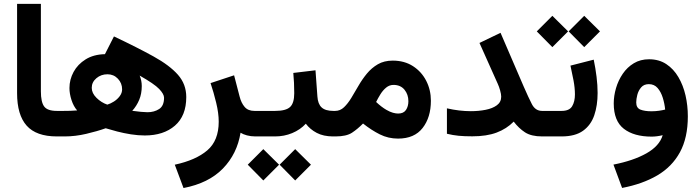

<svg xmlns="http://www.w3.org/2000/svg" viewBox="-20 -702 3601 988"><path d="M67.9 -682.1H190.4V-231.9Q190.4 -176.8 207.3 -154.1Q224.1 -131.3 272.5 -131.3H284.7V0H272.5Q166.5 0 117.2 -55.4Q67.9 -110.8 67.9 -222.7Z M523.9 -42Q480 -26.4 423.6 -13.2Q367.2 0 313.5 0H265.1V-131.3H307.1Q326.2 -131.3 342.5 -131.8Q358.9 -132.3 377 -133.8Q358.4 -154.8 347.9 -187.3Q337.4 -219.7 337.4 -249Q337.4 -292.5 358.6 -331.8Q379.9 -371.1 420.7 -396.5Q461.4 -421.9 520 -423.3L566.4 -514.6Q687 -457.5 770 -411.6Q853 -365.7 895.8 -317.1Q938.5 -268.6 938.5 -202.6Q938.5 -106 880.1 -55.4Q821.8 -4.9 725.1 -4.9Q690.9 -4.9 653.8 -10.7Q616.7 -16.6 582.8 -25.4Q548.8 -34.2 523.9 -42ZM452.1 -250Q452.1 -222.7 476.6 -198.5Q501 -174.3 532.2 -163.6Q548.8 -168.5 566.4 -179.7Q584 -190.9 596.2 -207.3Q608.4 -223.6 608.4 -242.2Q608.4 -273.9 586.7 -296.9Q564.9 -319.8 533.2 -319.8Q500 -319.8 476.1 -299.6Q452.1 -279.3 452.1 -250ZM660.6 -131.8Q683.1 -128.4 705.3 -126.5Q727.5 -124.5 738.8 -124.5Q773.4 -124.5 798.8 -140.9Q824.2 -157.2 824.2 -199.2Q824.2 -217.8 799.1 -244.1Q773.9 -270.5 698.7 -313Q709.5 -287.1 709.5 -259.3Q709.5 -219.7 696.3 -188.2Q683.1 -156.7 660.6 -131.8Z M1294.4 0Q1270.5 0 1250.7 -5.4Q1231 -10.7 1217.8 -19Q1200.2 89.8 1127 165.3Q1053.7 240.7 924.3 265.6L879.4 145.5Q987.8 122.1 1046.6 71.8Q1105.5 21.5 1105.5 -75.7Q1105.5 -119.6 1092.5 -173.1Q1079.6 -226.6 1063.5 -274.4L1184.6 -314.5L1212.9 -205.6Q1221.2 -172.4 1238.8 -151.9Q1256.3 -131.3 1289.1 -131.3H1308.1V0Z M1288.6 -131.3H1396Q1451.2 -131.3 1472.7 -151.4Q1494.1 -171.4 1494.1 -222.2Q1494.1 -249.5 1492.9 -275.4Q1491.7 -301.3 1489.3 -326.7L1603.5 -340.3L1613.3 -205.6Q1615.7 -167 1635 -149.2Q1654.3 -131.3 1695.3 -131.3H1705.6V0H1694.3Q1644.5 0 1610.1 -18.1Q1575.7 -36.1 1553.7 -65.4Q1524.9 -34.2 1483.6 -17.1Q1442.4 0 1396 0H1288.6ZM1499 65.4 1580.1 145.5 1499 226.6 1418.9 145.5ZM1335 65.4 1416 145.5 1335 226.6 1254.9 145.5Z M2028.3 11.2Q1978 11.2 1934.6 -10.5Q1891.1 -32.2 1848.1 -66.4Q1820.3 -38.1 1791.3 -19Q1762.2 0 1707 0H1685.5V-131.3H1704.6Q1730.5 -131.3 1750.2 -150.1Q1770 -168.9 1787.8 -198.2Q1805.7 -227.5 1824.7 -260.7Q1843.8 -293.9 1867.9 -323.2Q1892.1 -352.5 1924.3 -371.3Q1956.5 -390.1 2001 -390.1Q2061 -390.1 2105.2 -361.6Q2149.4 -333 2173.3 -286.1Q2197.3 -239.3 2197.3 -183.6Q2197.3 -98.1 2154.8 -43.5Q2112.3 11.2 2028.3 11.2ZM2004.9 -265.1Q1983.9 -265.1 1967 -251.2Q1950.2 -237.3 1937.5 -216.8Q1924.8 -196.3 1915.5 -177.2Q1942.9 -151.4 1968.3 -136.7Q1986.8 -126 2002 -121.8Q2017.1 -117.7 2028.8 -117.7Q2056.6 -117.7 2069.1 -136.2Q2081.5 -154.8 2081.5 -181.2Q2081.5 -215.8 2061.3 -240.5Q2041 -265.1 2004.9 -265.1Z M2559.1 -204.6Q2559.1 -217.3 2553.5 -237.1Q2547.9 -256.8 2541.5 -270.5L2447.3 -481L2555.7 -533.2L2674.8 -256.8Q2699.2 -200.7 2717 -166Q2734.9 -131.3 2769.5 -131.3H2790V0H2769.5Q2713.9 0 2681.6 -21Q2649.4 -42 2623.5 -76.2Q2586.9 -39.1 2535.6 -19.8Q2484.4 -0.5 2410.2 -0.5Q2369.1 -0.5 2339.6 -3.4Q2310.1 -6.3 2279.8 -13.7V-144.5Q2343.8 -129.9 2402.8 -129.9Q2443.4 -129.9 2479 -137Q2514.6 -144 2536.9 -160.4Q2559.1 -176.8 2559.1 -204.6Z M2986.3 -620.6 3067.4 -540.5 2986.3 -459.5 2906.2 -540.5ZM2822.3 -620.6 2903.3 -540.5 2822.3 -459.5 2742.2 -540.5ZM2870.1 0H2770.5V-131.3H2870.1Q2909.7 -131.3 2924.1 -155.3Q2938.5 -179.2 2938.5 -216.3Q2938.5 -249.5 2931.2 -288.3Q2923.8 -327.1 2915.5 -364.3L3035.2 -395Q3044.4 -350.6 3049.8 -306.9Q3055.2 -263.2 3055.2 -223.6Q3055.2 -159.7 3038.1 -109.1Q3021 -58.6 2980.5 -29.3Q2939.9 0 2870.1 0Z M3519.5 -103.5Q3519.5 6.8 3478.8 81.5Q3438 156.2 3362.1 200.7Q3286.1 245.1 3181.2 265.1L3136.7 145Q3238.8 125 3306.2 87.2Q3373.5 49.3 3390.1 -6.3Q3359.4 1 3333.5 1Q3242.2 1 3190.2 -39.3Q3138.2 -79.6 3138.2 -169.9Q3138.2 -208.5 3149.9 -248.5Q3161.6 -288.6 3184.6 -322.3Q3207.5 -356 3241.5 -376.5Q3275.4 -397 3319.8 -397Q3371.1 -397 3408.7 -372.1Q3446.3 -347.2 3470.9 -305.2Q3495.6 -263.2 3507.6 -210.9Q3519.5 -158.7 3519.5 -103.5ZM3332.5 -129.4Q3353 -129.4 3371.3 -132.1Q3389.6 -134.8 3402.8 -138.2Q3399.9 -168.5 3390.6 -198.7Q3381.3 -229 3364 -249Q3346.7 -269 3318.8 -269Q3293.5 -269 3279.3 -252.4Q3265.1 -235.8 3259.5 -213.9Q3253.9 -191.9 3253.9 -174.8Q3253.9 -146.5 3275.6 -137.9Q3297.4 -129.4 3332.5 -129.4Z"/></svg>

Font: Vazirmatn UI NL
Style: Bold
Weight: 700
Designer: Saber Rastikerdar
Foundry: Saber Rastikerdar
Version: Version 33.003